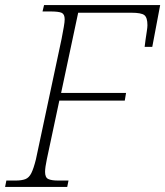

<svg xmlns="http://www.w3.org/2000/svg" viewBox="-35 -734 649 754"><path d="M-15 0 -10 -25H26Q50 -25 64.5 -30.5Q79 -36 88 -54Q97 -72 106 -108L207 -582Q212 -608 215.5 -628Q219 -648 219 -658Q219 -678 207.5 -683.5Q196 -689 162 -689H132L138 -714H594L563 -550H533Q534 -560 536.5 -577.5Q539 -595 541.5 -611Q544 -627 544 -635Q544 -665 532 -674.5Q520 -684 481 -684H272L205 -369H460L455 -339H198L149 -109Q142 -76 142 -59Q142 -37 154.5 -31Q167 -25 193 -25H234L229 0Z"/></svg>

Font: Noto Serif ExtraLight
Style: Italic
Weight: 200
Italic angle: -12°
Designer: Monotype Design Team
Foundry: Monotype Imaging Inc.
Version: Version 2.014; ttfautohint (v1.8.4.7-5d5b)